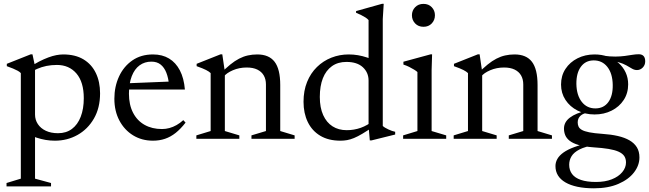

<svg xmlns="http://www.w3.org/2000/svg" viewBox="-20 -733 3428 1014"><path d="M422.5 -214.5Q422.5 -299.5 383.8 -344.8Q345 -390 280.5 -390Q251.5 -390 225.5 -384.8Q199.5 -379.5 176.2 -369.2Q153 -359 133 -342.5L132 -375Q160.5 -394.5 186.2 -407.8Q212 -421 234.8 -429.5Q257.5 -438 277.5 -441.8Q297.5 -445.5 314 -445.5Q377.5 -445.5 420.8 -419.5Q464 -393.5 486.2 -347.2Q508.5 -301 508.5 -240Q508.5 -163 476 -106.8Q443.5 -50.5 389.2 -20.2Q335 10 270 10Q245 10 221.2 6Q197.5 2 172.5 -6.2Q147.5 -14.5 120 -28.5H165V210.5L249.5 233.5V251.5H14.5V233.5L90 210.5V-347Q83.5 -354 73.2 -359.5Q63 -365 48.8 -371Q34.5 -377 16 -383.5V-396L142 -446H151.5L165 -382.5V-128Q165 -100 180 -77.5Q195 -55 222.2 -42.2Q249.5 -29.5 286.5 -29.5Q329.5 -29.5 359.8 -52Q390 -74.5 406.2 -116.2Q422.5 -158 422.5 -214.5Z M788 -445.5Q837 -445.5 872.8 -424Q908.5 -402.5 930 -361.2Q951.5 -320 956.5 -260H647.5L648.5 -293L907.5 -303.5L873 -283Q869.5 -321 858.5 -349Q847.5 -377 828.2 -392.2Q809 -407.5 779.5 -407.5Q744 -407.5 717.2 -388Q690.5 -368.5 675.8 -330.5Q661 -292.5 661 -238Q661 -179.5 682.8 -137.5Q704.5 -95.5 743.8 -73.5Q783 -51.5 835.5 -51.5Q855.5 -51.5 874.8 -56.8Q894 -62 912.5 -72.5Q931 -83 948 -98.5L960 -85.5Q934.5 -52.5 907.8 -31.2Q881 -10 851.5 0Q822 10 788 10Q729 10 683 -18.2Q637 -46.5 610.5 -96.5Q584 -146.5 584 -211.5Q584 -275.5 608.5 -328.8Q633 -382 678.8 -413.8Q724.5 -445.5 788 -445.5Z M1167.5 -354V-41L1244 -18V0H1017V-18L1092.5 -41V-347Q1084.5 -355 1068.5 -363.2Q1052.5 -371.5 1018.5 -383.5V-396L1144.5 -446H1154ZM1308 -18 1384.5 -41V-287Q1384.5 -314.5 1373 -334.5Q1361.5 -354.5 1339 -365.5Q1316.5 -376.5 1283 -376.5Q1243.5 -376.5 1209.8 -362Q1176 -347.5 1161.5 -328L1143.5 -343.5Q1171.5 -372 1195.8 -391.8Q1220 -411.5 1242.8 -423.2Q1265.5 -435 1289 -440.2Q1312.5 -445.5 1338.5 -445.5Q1400.5 -445.5 1430.2 -406.8Q1460 -368 1460 -284V-41L1536 -18V0H1308Z M1926.5 -307.5Q1926.5 -350 1896.2 -378Q1866 -406 1809.5 -406Q1764.5 -406 1733 -383.5Q1701.5 -361 1685.2 -319.8Q1669 -278.5 1669 -221Q1669 -164.5 1686.8 -125.2Q1704.5 -86 1736.2 -65.8Q1768 -45.5 1811 -45.5Q1850 -45.5 1885.2 -58Q1920.5 -70.5 1954 -97.5L1955 -65Q1919.5 -42 1894.2 -27Q1869 -12 1849.5 -4Q1830 4 1813 7Q1796 10 1778 10Q1715 10 1671.5 -16Q1628 -42 1605.5 -88.5Q1583 -135 1583 -195.5Q1583 -254 1601.8 -300.2Q1620.5 -346.5 1653.8 -379Q1687 -411.5 1730.2 -428.5Q1773.5 -445.5 1821.5 -445.5Q1846.5 -445.5 1870.2 -441.5Q1894 -437.5 1919 -429.2Q1944 -421 1971.5 -407L1926.5 -380V-627Q1920.5 -634 1910.5 -640.5Q1900.5 -647 1887.8 -653.2Q1875 -659.5 1860.5 -665.5V-674.5L1998 -713H2006.5L2001.5 -632.5V-68Q2006 -63 2014 -58.5Q2022 -54 2031.2 -49.5Q2040.5 -45 2049.8 -41.8Q2059 -38.5 2067 -37V-22.5L1942 8.5H1933L1926.5 -67Z M2216.5 -591.5Q2189.5 -591.5 2172.5 -609.2Q2155.5 -627 2155.5 -652.5Q2155.5 -677.5 2172.5 -695Q2189.5 -712.5 2216.5 -712.5Q2243.5 -712.5 2260.2 -695Q2277 -677.5 2277 -652.5Q2277 -627 2260.2 -609.2Q2243.5 -591.5 2216.5 -591.5ZM2262 -446 2259.5 -363.5V-41L2336.5 -18V0H2109V-18L2184.5 -41V-352.5Q2179 -358 2167.2 -365.2Q2155.5 -372.5 2140.8 -379.8Q2126 -387 2110.5 -392V-407L2254 -446Z M2526.5 -354V-41L2603 -18V0H2376V-18L2451.5 -41V-347Q2443.5 -355 2427.5 -363.2Q2411.5 -371.5 2377.5 -383.5V-396L2503.5 -446H2513ZM2667 -18 2743.5 -41V-287Q2743.5 -314.5 2732 -334.5Q2720.5 -354.5 2698 -365.5Q2675.5 -376.5 2642 -376.5Q2602.5 -376.5 2568.8 -362Q2535 -347.5 2520.5 -328L2502.5 -343.5Q2530.5 -372 2554.8 -391.8Q2579 -411.5 2601.8 -423.2Q2624.5 -435 2648 -440.2Q2671.5 -445.5 2697.5 -445.5Q2759.5 -445.5 2789.2 -406.8Q2819 -368 2819 -284V-41L2895 -18V0H2667Z M3116.5 261.5Q3068 261.5 3030 253.5Q2992 245.5 2966 230.2Q2940 215 2926.8 193.5Q2913.5 172 2913.5 144Q2913.5 124 2923.8 106Q2934 88 2956.2 72.2Q2978.5 56.5 3013 43.8Q3047.5 31 3096.5 20.5H3122.5V32.5Q3070.5 41 3040.8 56.2Q3011 71.5 2998.5 92Q2986 112.5 2986 137Q2986 165.5 3001.2 186Q3016.5 206.5 3048 217.2Q3079.5 228 3127.5 228Q3175.5 228 3211 214Q3246.5 200 3266.2 176.2Q3286 152.5 3286 125Q3286 105 3276.8 91.2Q3267.5 77.5 3247.2 68.2Q3227 59 3194 53.5Q3161 48 3113 45Q3066 41.5 3036 32.8Q3006 24 2989 10.8Q2972 -2.5 2965.2 -19Q2958.5 -35.5 2958.5 -54Q2958.5 -88.5 2990.2 -112.2Q3022 -136 3076 -147.5L3088 -138.5Q3060 -135 3045.5 -121.5Q3031 -108 3031 -86.5Q3031 -74.5 3035.5 -64.5Q3040 -54.5 3053 -47Q3066 -39.5 3092.2 -34.2Q3118.5 -29 3162 -26Q3207 -23 3243 -14.8Q3279 -6.5 3304.5 8.2Q3330 23 3343.5 45Q3357 67 3357 98.5Q3357 140.5 3328.2 177.8Q3299.5 215 3245.8 238.2Q3192 261.5 3116.5 261.5ZM3120 -128.5Q3070.5 -128.5 3030.2 -149Q2990 -169.5 2966.5 -205.2Q2943 -241 2943 -286.5Q2943 -333.5 2966.5 -369.2Q2990 -405 3030.2 -425.2Q3070.5 -445.5 3120 -445.5Q3157.5 -445.5 3189.8 -434Q3222 -422.5 3246.2 -401Q3270.5 -379.5 3284 -350.8Q3297.5 -322 3297.5 -287.5Q3297.5 -241 3274 -205Q3250.5 -169 3210.2 -148.8Q3170 -128.5 3120 -128.5ZM3125.5 -160.5Q3169 -161 3193 -194.2Q3217 -227.5 3216 -284.5Q3215 -345 3187.5 -379.8Q3160 -414.5 3114.5 -414Q3072 -413.5 3047.8 -380.5Q3023.5 -347.5 3024 -290Q3025 -230 3052.5 -195Q3080 -160 3125.5 -160.5ZM3182 -412 3165.5 -439Q3201.5 -434 3229.5 -434.2Q3257.5 -434.5 3279.5 -437.5Q3301.5 -440.5 3319.5 -443.5Q3337.5 -446.5 3353.5 -446.5Q3370 -446.5 3378.8 -437.2Q3387.5 -428 3387.5 -409Q3387.5 -389.5 3374.5 -376.2Q3361.5 -363 3344 -363Q3330.5 -363 3317.8 -370.5Q3305 -378 3288.5 -387.5Q3272 -397 3246.5 -404.5Q3221 -412 3182 -412Z"/></svg>

Font: Newsreader 24pt
Style: Regular
Weight: 400
Designer: Hugues Gentile
Foundry: Production Type
Version: Version 1.003